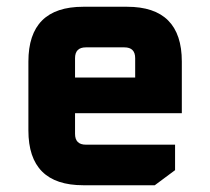

<svg xmlns="http://www.w3.org/2000/svg" viewBox="-20 -548 622 568"><path d="M64 -162.1V-365.9Q64 -528 226.1 -528H356.1Q517.9 -528 517.9 -365.9V-213.1H202V-152.1Q202 -120 234.1 -120H497.9V-44.6L437.9 0H226.1Q64 0 64 -162.1ZM202 -318.6H379.9V-375.9Q379.9 -407.9 347.9 -407.9H234.1Q202 -407.9 202 -375.9Z"/></svg>

Font: Oxanium ExtraLight
Style: Regular
Weight: 200
Designer: Severin Meyer
Version: Version 2.000